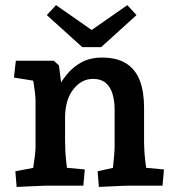

<svg xmlns="http://www.w3.org/2000/svg" viewBox="-20 -734 690 759"><path d="M45.7 5 40.7 -57 162.9 -80 104.5 -29Q107.1 -41.5 110.6 -65.3Q114.1 -89.1 117.3 -113.8Q120.5 -138.5 120.5 -152.5V-336.3Q120.5 -350.5 117.1 -376.5Q113.8 -402.5 109.5 -428.2Q105.2 -453.9 103.2 -465.2L161.6 -407.1L35.1 -427.4L42.6 -494H192.7L213 -475.4L234.6 -305.6L199.9 -370Q219.4 -409.9 245.1 -440.7Q270.8 -471.5 304.7 -489Q338.6 -506.5 381.7 -506.5Q442.5 -506.5 479.2 -483Q515.8 -459.6 532.6 -415.6Q549.5 -371.5 549.5 -309.2V-182.5Q549.5 -136.5 554.5 -96.1Q559.6 -55.6 562.6 -35.6L505.6 -75.4L628.2 -64.1L622.5 0H483.6Q475.8 0 455.9 1Q436 2 412.9 3Q389.8 4 370.9 5L365.9 -57L477.4 -81.6L421.9 -35.7Q424.3 -50.8 426.8 -74.2Q429.4 -97.6 431.2 -119.7Q433.1 -141.8 433.1 -152.5V-300.6Q433.1 -333.2 425.4 -360.9Q417.7 -388.6 398.9 -405.4Q380 -422.1 347.5 -422.1Q301.7 -422.1 269.5 -380.5Q237.2 -338.8 237.2 -268.6V-182.5Q237.2 -135.8 241.8 -94.5Q246.4 -53.2 250 -31.4L192.6 -75.4L315.2 -64.1L309.5 0H162.1Q155.3 0 134.7 1Q114.1 2 89.7 3Q65.4 4 45.7 5ZM201.5 -713.7 378.7 -590.1 354.5 -547.7H305.2L165.1 -674.3ZM483.3 -713.7 519.6 -674.3 379.9 -547.7H330.3L306 -590.1Z"/></svg>

Font: Andada Pro
Style: Regular
Weight: 400
Designer: Carolina Giovagnoli
Foundry: Huerta Tipografica
Version: Version 3.003